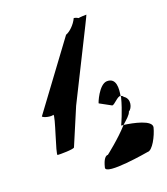

<svg xmlns="http://www.w3.org/2000/svg" viewBox="-106 -804 752 866"><g transform="rotate(-15 270.0 -371.5)"><path d="M65 -330C73 -322 106 -318 117 -324C128 -324 79 -144 89 -144C100 -144 166 -150 169 -158L227 -337C266 -438 380 -722 378 -722C375 -722 349 -719 340 -716C333 -720 323 -722 319 -722C308 -692 284 -666 266 -658ZM280 -34C274 4 484 -52 484 -52C508 -52 533 -115 539 -152C544 -186 456 -196 411 -198C373 -146 308 -86 308 -86C298 -86 286 -74 280 -34ZM328 -321 385 -296C396 -296 418 -331 432 -328C435 -362 435 -413 389 -408C351 -403 326 -321 328 -321ZM400 -198H411C430 -218 448 -236 450 -250C466 -260 477 -304 445 -320C442 -325 437 -327 432 -328C432 -326 433 -325 433 -323C423 -260 400 -198 400 -198Z"/></g></svg>

Font: Ampere
Style: SCUltCndIta
Weight: 400
Version: Version 1